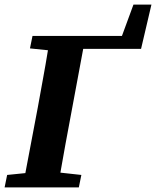

<svg xmlns="http://www.w3.org/2000/svg" viewBox="-22 -813 677 833"><path d="M-2 0 9 -54 88 -62 142 -347Q153 -409 164.5 -471Q176 -533 186 -595L108 -603L119 -657H507L557 -793H635L590 -601H339L285 -311Q273 -249 262 -187.5Q251 -126 240 -64L331 -54L320 0Z"/></svg>

Font: Source Serif Pro
Style: Bold Italic
Weight: 700
Italic angle: -12°
Designer: Frank Grießhammer
Foundry: Adobe Systems Incorporated
Version: Version 3.001;hotconv 1.0.111;makeotfexe 2.5.65597